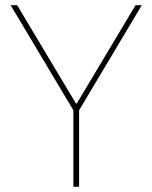

<svg xmlns="http://www.w3.org/2000/svg" viewBox="-20 -718 586 738"><path d="M284 0V-294L525 -698H501L275 -320H272L46 -698H21L262 -294V0Z"/></svg>

Font: IBM Plex Devanagari Thin
Style: Regular
Weight: 100
Designer: Mike Abbink, Paul van der Laan, Pieter van Rosmalen, Erin McLaughlin
Foundry: Bold Monday
Version: Version 1.0